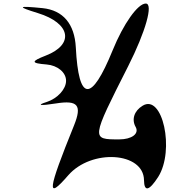

<svg xmlns="http://www.w3.org/2000/svg" viewBox="-20 -955 1073 1084"><path d="M194 -881C379 -824 401 -704 238 -641C153 -608 155 -598 243 -591C305 -586 353 -546 353 -499C353 -452 305 -399 243 -379C183 -360 208 -357 296 -371C420 -391 444 -361 398 -247C248 124 241 178 365 35C496 -116 791 -97 793 62C794 130 822 123 873 44C968 -106 898 -428 785 -358C737 -329 722 -280 746 -238C767 -200 724 -168 653 -168C494 -168 494 -167 704 -582C802 -776 847 -935 803 -935C758 -935 677 -821 616 -671C495 -374 424 -379 408 -688C401 -820 336 -897 221 -909C80 -923 74 -918 194 -881Z"/></svg>

Font: Venom Sans
Style: Regular
Weight: 400
Version: Version 1.001